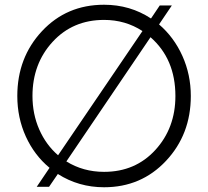

<svg xmlns="http://www.w3.org/2000/svg" viewBox="-20 -780 878 810"><path d="M651 -677Q714 -623 749.5 -544Q785 -465 785 -375Q785 -213 680.5 -101.5Q576 10 419 10Q312 10 224 -46L187 8H135L189 -72Q125 -125 89 -204Q53 -283 53 -375Q53 -537 157 -648.5Q261 -760 419 -760Q529 -760 617 -702L654 -757H705ZM117 -375Q117 -299 145.5 -234Q174 -169 225 -125L581 -649Q509 -696 419 -696Q287 -696 202 -603.5Q117 -511 117 -375ZM419 -55Q551 -55 635.5 -147.5Q720 -240 720 -375Q720 -531 615 -623L260 -99Q331 -55 419 -55Z"/></svg>

Font: Orkney Light
Style: Regular
Weight: 300
Designer: Samuel Oakes and Alfredo Marco Pradil
Foundry: Alfredo Marco Pradil
Version: 1.0; ttfautohint (v1.5)